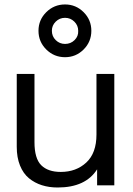

<svg xmlns="http://www.w3.org/2000/svg" viewBox="-20 -832 598 862"><path d="M238.8 9.8Q200.2 9.8 168 -0.5Q135.7 -10.7 110.1 -31.7Q84.5 -52.7 69.8 -88.9Q55.2 -125 55.2 -172.9V-500H134.8V-193.8Q134.8 -120.6 165 -90.3Q195.3 -60.1 252.9 -60.1Q321.8 -60.1 367.4 -102.3Q413.1 -144.5 413.1 -228V-500H493.2V0H416V-71.8Q364.3 9.8 238.8 9.8ZM152.8 -693.8Q152.8 -742.7 187.7 -777.3Q222.7 -812 272 -812Q320.8 -812 355.5 -777.3Q390.1 -742.7 390.1 -693.8Q390.1 -644.5 355.5 -609.9Q320.8 -575.2 272 -575.2Q222.7 -575.2 187.7 -609.9Q152.8 -644.5 152.8 -693.8ZM212.9 -693.8Q212.9 -668.9 230.2 -651.9Q247.6 -634.8 272 -634.8Q297.4 -634.8 314.9 -652.1Q332.5 -669.4 331.1 -693.8Q331.1 -717.8 313.7 -734.9Q296.4 -752 272 -752Q247.6 -752 230.2 -734.9Q212.9 -717.8 212.9 -693.8Z"/></svg>

Font: Human Sans
Style: Regular
Weight: 400
Designer: Tim Radville
Foundry: Continuum
Version: Version 1.000;FEAKit 1.0